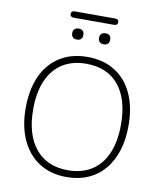

<svg xmlns="http://www.w3.org/2000/svg" viewBox="-102 -1046 955 1135"><g transform="rotate(10 375.5 -478.5)"><path d="M375 8Q280 8 211 -36Q142 -80 104.5 -161Q67 -242 67 -353Q67 -437 88 -503.5Q109 -570 149 -616.5Q189 -663 246 -688Q303 -713 375 -713Q471 -713 540.5 -669.5Q610 -626 647 -545.5Q684 -465 684 -354Q684 -270 662.5 -203Q641 -136 601 -89Q561 -42 504 -17Q447 8 375 8ZM375 -33Q459 -33 518 -70.5Q577 -108 608 -179.5Q639 -251 639 -353Q639 -505 570.5 -588.5Q502 -672 375 -672Q292 -672 233 -634.5Q174 -597 143 -525.5Q112 -454 112 -353Q112 -202 181 -117.5Q250 -33 375 -33ZM254 -927Q244 -927 238 -932Q232 -937 232 -946Q232 -955 238 -960Q244 -965 254 -965H496Q507 -965 512.5 -960Q518 -955 518 -946Q518 -937 512.5 -932Q507 -927 496 -927ZM295 -803Q279 -803 270 -811.5Q261 -820 261 -836Q261 -852 270 -860.5Q279 -869 295 -869Q311 -869 319.5 -860.5Q328 -852 328 -836Q328 -820 319.5 -811.5Q311 -803 295 -803ZM456 -803Q440 -803 431 -811.5Q422 -820 422 -836Q422 -852 431 -860.5Q440 -869 456 -869Q472 -869 480.5 -860.5Q489 -852 489 -836Q489 -820 480.5 -811.5Q472 -803 456 -803Z"/></g></svg>

Font: Nunito ExtraLight
Style: Regular
Weight: 200
Designer: Vernon Adams
Foundry: Vernon Adams
Version: Version 3.602